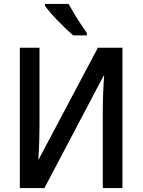

<svg xmlns="http://www.w3.org/2000/svg" viewBox="-20 -957 728 977"><path d="M81 -714H181V-329Q181 -308 180.5 -283.5Q180 -259 179.5 -233.5Q179 -208 177.5 -186.5Q176 -165 175 -148H178L478 -714H603V0H503V-386Q503 -408 503.5 -434.5Q504 -461 505 -487Q506 -513 507.5 -535Q509 -557 510 -571H507L206 0H81ZM329 -937Q341 -915 357.5 -887.5Q374 -860 391.5 -834Q409 -808 422 -789V-777H352Q337 -790 316.5 -809.5Q296 -829 275 -850.5Q254 -872 236.5 -892.5Q219 -913 209 -927V-937Z"/></svg>

Font: Noto Sans Display SemiCondensed Medium
Style: Regular
Weight: 500
Width: 4
Designer: Monotype Design Team
Foundry: Monotype Imaging Inc.
Version: Version 2.003